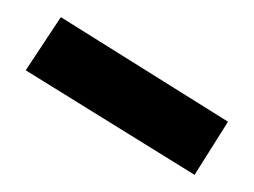

<svg xmlns="http://www.w3.org/2000/svg" viewBox="-20 -769 296 224"><path d="M10 -687 51 -749 246 -627 207 -565Z"/></svg>

Font: NT Somic
Style: Regular
Weight: 400
Designer: Ravid Balaliev — lead type designer, mastering
Michael Voronin — secret advisor, marketing
Ivan Kovalenko — best boy
Foundry: NT Type
Version: Version 0.7